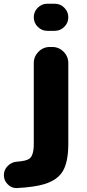

<svg xmlns="http://www.w3.org/2000/svg" viewBox="-39 -794 460 1010"><path d="M49.8 195.3Q48.8 195.3 46.9 195.3Q20.5 195.3 2 175.8Q-18.6 156.2 -18.6 127Q-18.6 99.6 1.5 79.1Q21.5 58.6 49.8 56.6Q99.6 52.7 115.2 41Q138.7 24.4 138.7 -37.1V-461.9Q138.7 -497.1 163.6 -522Q188.5 -546.9 223.6 -546.9H235.4Q270.5 -546.9 295.4 -522Q320.3 -497.1 320.3 -461.9V-37.1Q320.3 55.7 292.5 104.5Q264.6 153.3 193.4 174.8Q141.6 190.4 49.8 195.3ZM210 -631.8Q180.7 -631.8 159.7 -652.8Q138.7 -673.8 138.7 -703.1Q138.7 -732.4 159.7 -753.4Q180.7 -774.4 210 -774.4H249Q278.3 -774.4 299.3 -753.4Q320.3 -732.4 320.3 -703.1Q320.3 -673.8 299.3 -652.8Q278.3 -631.8 249 -631.8Z"/></svg>

Font: Gen Jyuu GothicX Heavy
Style: Bold
Weight: 900
Designer: [Source Han Sans]
Ryoko NISHIZUKA  (kana & ideographs); Paul D. Hunt (Latin, Greek & Cyrillic); Wenlong ZHANG  (bopomofo
Version: Version 1.002.20150607